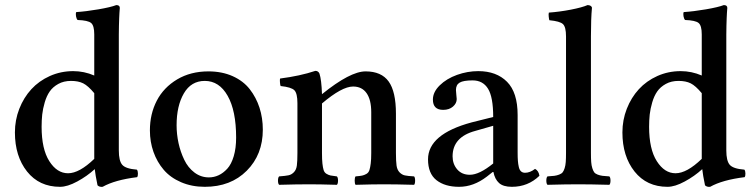

<svg xmlns="http://www.w3.org/2000/svg" viewBox="-20 -718 2931 748"><path d="M347.2 -99.1V-111.8V-355Q323.2 -383.8 304.2 -393.3Q285.2 -402.8 256.8 -402.8Q228.5 -402.8 207.3 -391.1Q186 -379.4 173.8 -361.8Q161.6 -344.2 154.3 -319.3Q147 -294.4 144.5 -272Q142.1 -249.5 142.1 -224.1Q142.1 -137.2 172.1 -90.1Q202.1 -43 245.1 -43Q289.1 -43 347.2 -99.1ZM347.2 -423.8V-584Q347.2 -618.2 335 -628.4Q322.8 -638.7 282.2 -640.1Q277.8 -645 276.1 -654.8Q274.4 -664.6 276.9 -670.9Q314.9 -673.3 363.3 -681.6Q411.6 -689.9 433.1 -698.2Q446.8 -698.2 446.8 -687Q446.8 -686 446.3 -681.2Q445.8 -676.3 445.3 -667.2Q444.8 -658.2 444.3 -646.7Q443.8 -635.3 443.4 -618.2Q442.9 -601.1 442.9 -583V-131.8Q442.9 -91.3 456.3 -75.9Q469.7 -60.5 513.2 -57.1Q517.1 -52.7 517.3 -42.5Q517.6 -32.2 514.2 -27.8Q427.7 -17.1 379.9 9.8Q367.2 11.2 359.9 3.9Q351.6 -36.1 349.1 -59.1Q319.3 -31.7 281 -11Q242.7 9.8 213.9 9.8Q132.8 9.8 85.4 -49.8Q38.1 -109.4 38.1 -202.1Q38.1 -250.5 55.2 -294.2Q72.3 -337.9 102.1 -370.4Q131.8 -402.8 174.3 -421.9Q216.8 -440.9 265.1 -440.9Q307.6 -440.9 347.2 -423.8Z M564 -210Q564 -273.9 590.8 -325.7Q617.7 -377.4 670.2 -408.7Q722.7 -439.9 792 -439.9Q844.7 -439.9 886.2 -421.4Q927.7 -402.8 952.9 -370.6Q978 -338.4 991 -298.3Q1003.9 -258.3 1003.9 -212.9Q1003.9 -115.7 941.4 -53Q878.9 9.8 777.8 9.8Q727.1 9.8 685.5 -8.1Q644 -25.9 617.9 -56.4Q591.8 -86.9 577.9 -126.2Q564 -165.5 564 -210ZM777.8 -402.8Q724.6 -402.8 696.3 -354.2Q668 -305.7 668 -230Q668 -195.3 675.5 -160.6Q683.1 -126 697.8 -95.5Q712.4 -64.9 737.5 -45.9Q762.7 -26.9 793.9 -26.9Q813.5 -26.9 831.5 -35.2Q849.6 -43.5 865.5 -60.8Q881.3 -78.1 890.6 -109.4Q899.9 -140.6 899.9 -182.1Q899.9 -286.6 866.9 -344.7Q834 -402.8 777.8 -402.8Z M1522.5 -274.9V-122.1Q1522.5 -89.8 1524.9 -73Q1527.3 -56.2 1536.6 -46.6Q1545.9 -37.1 1557.1 -34.7Q1568.4 -32.2 1593.3 -30.8Q1597.2 -26.4 1597.2 -14.4Q1597.2 -2.4 1593.3 2Q1522.9 0 1474.6 0Q1433.6 0 1365.2 2Q1361.8 -2.4 1361.8 -14.4Q1361.8 -26.4 1365.2 -30.8Q1382.3 -32.2 1390.6 -33.9Q1398.9 -35.6 1407.5 -40.5Q1416 -45.4 1419.2 -55.4Q1422.4 -65.4 1424.3 -81.1Q1426.3 -96.7 1426.3 -122.1V-280.8Q1426.3 -329.1 1408.2 -355Q1390.1 -380.9 1355.5 -380.9Q1312 -380.9 1234.4 -314.9V-122.1Q1234.4 -96.2 1236.1 -80.8Q1237.8 -65.4 1240.7 -55.7Q1243.7 -45.9 1251.7 -41Q1259.8 -36.1 1267.6 -34.4Q1275.4 -32.7 1292.5 -30.8Q1296.9 -26.4 1296.9 -14.4Q1296.9 -2.4 1292.5 2Q1224.1 0 1186.5 0Q1135.7 0 1067.4 2Q1063 -2.4 1063 -14.4Q1063 -26.4 1067.4 -30.8Q1093.3 -32.7 1104.5 -35.2Q1115.7 -37.6 1125 -47.1Q1134.3 -56.6 1136.5 -73.2Q1138.7 -89.8 1138.7 -122.1V-315.9Q1138.7 -354 1127 -366.2Q1115.2 -378.4 1073.2 -382.8Q1071.3 -387.7 1070.6 -398.2Q1069.8 -408.7 1071.3 -412.1Q1148.4 -421.9 1208.5 -441.9Q1220.2 -441.9 1224.6 -431.2Q1232.4 -408.2 1234.4 -351.1Q1344.2 -439.9 1404.3 -439.9Q1465.8 -439.9 1494.1 -400.6Q1522.5 -361.3 1522.5 -274.9Z M1901.4 -81.1V-228L1831.5 -208Q1743.2 -184.1 1743.2 -108.9Q1743.2 -79.1 1761.2 -58.1Q1779.3 -37.1 1810.5 -37.1Q1847.2 -37.1 1901.4 -81.1ZM1902.3 -47.9H1899.4L1876.5 -29.8Q1824.7 9.8 1768.6 9.8Q1713.4 9.8 1680.4 -16.1Q1647.5 -42 1647.5 -97.2Q1647.5 -195.3 1817.4 -241.2L1901.4 -262.2Q1901.4 -339.8 1881.3 -372.3Q1861.3 -404.8 1821.3 -404.8Q1785.2 -404.8 1770.8 -396.2Q1756.3 -387.7 1756.3 -367.2Q1756.3 -359.9 1757.8 -348.6Q1759.3 -337.4 1759.3 -332Q1759.3 -315.4 1744.6 -302.7Q1730 -290 1706.5 -290Q1666.5 -290 1666.5 -330.1Q1666.5 -359.4 1693.1 -385.5Q1719.7 -411.6 1760.5 -426.3Q1801.3 -440.9 1843.3 -440.9Q1914.1 -440.9 1955.3 -399.4Q1996.6 -357.9 1996.6 -270V-124Q1996.6 -104 1997.6 -91.6Q1998.5 -79.1 2001.2 -67.4Q2003.9 -55.7 2010 -50.3Q2016.1 -44.9 2025.4 -44.9Q2044.9 -44.9 2064.5 -60.1Q2078.6 -52.7 2081.5 -33.2Q2037.1 9.8 1974.1 9.8Q1940.4 9.8 1924.1 -5.1Q1907.7 -20 1902.3 -47.9Z M2282.2 -576.2V-122.1Q2282.2 -100.6 2283.2 -86.9Q2284.2 -73.2 2287.6 -62.7Q2291 -52.2 2294.9 -46.9Q2298.8 -41.5 2308.3 -37.8Q2317.9 -34.2 2327.4 -33Q2336.9 -31.7 2354 -30.8Q2358.4 -26.4 2358.4 -14.4Q2358.4 -2.4 2354 2Q2279.8 0 2232.9 0Q2185.1 0 2112.8 2Q2108.4 -2.4 2108.4 -14.4Q2108.4 -26.4 2112.8 -30.8Q2129.9 -31.7 2139.4 -33Q2148.9 -34.2 2158.4 -37.8Q2168 -41.5 2172.1 -46.9Q2176.3 -52.2 2179.7 -62.7Q2183.1 -73.2 2184.1 -86.9Q2185.1 -100.6 2185.1 -122.1V-576.2Q2185.1 -612.8 2173.3 -624Q2161.6 -635.3 2120.1 -639.2Q2118.7 -644 2117.7 -653.6Q2116.7 -663.1 2118.2 -668.9Q2159.7 -671.9 2203.9 -680.4Q2248 -689 2269 -698.2Q2276.4 -698.2 2281.2 -695.1Q2286.1 -691.9 2286.1 -687Q2282.2 -646 2282.2 -576.2Z M2713.9 -99.1V-111.8V-355Q2689.9 -383.8 2670.9 -393.3Q2651.9 -402.8 2623.5 -402.8Q2595.2 -402.8 2574 -391.1Q2552.7 -379.4 2540.5 -361.8Q2528.3 -344.2 2521 -319.3Q2513.7 -294.4 2511.2 -272Q2508.8 -249.5 2508.8 -224.1Q2508.8 -137.2 2538.8 -90.1Q2568.8 -43 2611.8 -43Q2655.8 -43 2713.9 -99.1ZM2713.9 -423.8V-584Q2713.9 -618.2 2701.7 -628.4Q2689.5 -638.7 2648.9 -640.1Q2644.5 -645 2642.8 -654.8Q2641.1 -664.6 2643.6 -670.9Q2681.6 -673.3 2730 -681.6Q2778.3 -689.9 2799.8 -698.2Q2813.5 -698.2 2813.5 -687Q2813.5 -686 2813 -681.2Q2812.5 -676.3 2812 -667.2Q2811.5 -658.2 2811 -646.7Q2810.5 -635.3 2810.1 -618.2Q2809.6 -601.1 2809.6 -583V-131.8Q2809.6 -91.3 2823 -75.9Q2836.4 -60.5 2879.9 -57.1Q2883.8 -52.7 2884 -42.5Q2884.3 -32.2 2880.9 -27.8Q2794.4 -17.1 2746.6 9.8Q2733.9 11.2 2726.6 3.9Q2718.3 -36.1 2715.8 -59.1Q2686 -31.7 2647.7 -11Q2609.4 9.8 2580.6 9.8Q2499.5 9.8 2452.1 -49.8Q2404.8 -109.4 2404.8 -202.1Q2404.8 -250.5 2421.9 -294.2Q2439 -337.9 2468.8 -370.4Q2498.5 -402.8 2541 -421.9Q2583.5 -440.9 2631.8 -440.9Q2674.3 -440.9 2713.9 -423.8Z"/></svg>

Font: Common Serif Medium
Style: Regular
Weight: 500
Designer: Philipp H. Poll, Khaled Hosny
Foundry: Stefan Peev, Context Ltd.
Version: Version 1.026